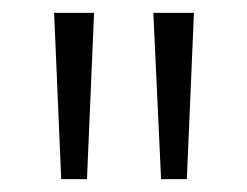

<svg xmlns="http://www.w3.org/2000/svg" viewBox="-20 -734 384 298"><path d="M126 -714H64L75 -456H115ZM281 -714H218L230 -456H270Z"/></svg>

Font: Noto Sans Arabic Cond Light
Style: Regular
Weight: 300
Width: 3
Designer: Monotype Design Team, Nadine Chahine, Nizar Qandah and Khaled Hosny
Foundry: Monotype Imaging Inc.
Version: Version 2.012